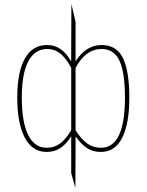

<svg xmlns="http://www.w3.org/2000/svg" viewBox="-20 -756 740 968"><path d="M632 -264Q632 -132 596 -61Q560 10 488 10Q448 10 418.5 -9.5Q389 -29 361 -68V-1L360 192L339 117V-69Q313 -28 283.5 -9Q254 10 215 10Q143 10 105 -62Q67 -134 67 -264Q67 -393 105.5 -461Q144 -529 217 -529Q256 -529 285.5 -508.5Q315 -488 339 -446V-521L340 -736L361 -646V-447Q414 -529 492 -529Q568 -529 600 -463Q632 -397 632 -264ZM339 -100V-414Q313 -463 284 -486Q255 -509 218 -509Q156 -509 123 -447.5Q90 -386 90 -264Q90 -140 122 -75.5Q154 -11 216 -11Q254 -11 283.5 -33Q313 -55 339 -100ZM610 -264Q610 -390 582.5 -449.5Q555 -509 492 -509Q412 -509 361 -414V-99Q390 -54 420 -32.5Q450 -11 489 -11Q610 -11 610 -264Z"/></svg>

Font: Fira Sans Condensed Thin
Style: Regular
Weight: 250
Width: 3
Designer: Carrois Corporate & Edenspiekermann AG
Foundry: Carrois Corporate GbR & Edenspiekermann AG
Version: Version 4.203